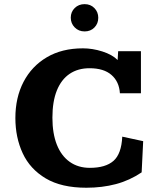

<svg xmlns="http://www.w3.org/2000/svg" viewBox="-20 -881 746 914"><path d="M391.1 12.7Q272.5 12.7 197.8 -31.7Q123 -76.2 88.1 -151.4Q53.2 -226.6 53.2 -319.3Q53.2 -416.5 92 -491.2Q130.9 -565.9 202.9 -608.4Q274.9 -650.9 375 -650.9Q420.4 -650.9 467.3 -636Q514.2 -621.1 540 -595.2L542.5 -637.2H650.9V-437H550.8Q547.4 -492.2 510.7 -524.2Q474.1 -556.2 406.2 -556.2Q351.1 -556.2 311.5 -529.5Q272 -502.9 250.7 -450.4Q229.5 -397.9 229.5 -320.8Q229.5 -245.6 250.7 -192.1Q272 -138.7 312 -110.4Q352.1 -82 407.7 -82Q482.4 -82 520.3 -115.2Q558.1 -148.4 562 -230.5L661.6 -209L654.3 -60.5Q597.2 -22 531.7 -4.6Q466.3 12.7 391.1 12.7ZM382.8 -731.4Q354.5 -731.4 335.7 -750.5Q316.9 -769.5 316.9 -796.9Q316.9 -824.2 335.7 -842.8Q354.5 -861.3 382.8 -861.3Q411.1 -861.3 429.4 -842.5Q447.8 -823.7 447.8 -796.4Q447.8 -768.6 429.4 -750Q411.1 -731.4 382.8 -731.4Z"/></svg>

Font: Kameron
Style: Bold
Weight: 700
Designer: Vernon Adams
Foundry: Vernon Adams
Version: Version 1.100